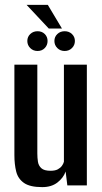

<svg xmlns="http://www.w3.org/2000/svg" viewBox="-20 -760 420 787"><path d="M153 7Q103 7 78.5 -10Q54 -27 46.5 -56.5Q39 -86 39 -124V-495H133V-131Q133 -113 135.5 -97Q138 -81 149.5 -70.5Q161 -60 187 -60Q206 -60 217 -66Q228 -72 234 -80.5Q240 -89 242 -97V-495H336V0H256L249 -57Q240 -31 215.5 -12Q191 7 153 7ZM134 -551Q116 -551 104 -563Q92 -575 92 -592Q92 -609 104 -620.5Q116 -632 134 -632Q152 -632 163.5 -620.5Q175 -609 175 -592Q175 -575 163.5 -563Q152 -551 134 -551ZM245 -551Q227 -551 215 -563Q203 -575 203 -592Q203 -609 215 -620.5Q227 -632 245 -632Q263 -632 275 -620.5Q287 -609 287 -592Q287 -575 275 -563Q263 -551 245 -551ZM180 -643 89 -740H176L234 -643Z"/></svg>

Font: Alumni Sans Thin SemiBold
Style: Regular
Weight: 600
Version: Version 1.018